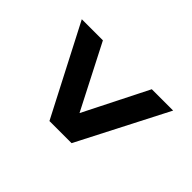

<svg xmlns="http://www.w3.org/2000/svg" viewBox="-119 -613 610 610"><g transform="rotate(-45 186.5 -308.0)"><path d="M25.3 -257.3V-356.7L326.7 -512.7V-417.9L110.7 -307L326.7 -198.2V-102.3Z"/></g></svg>

Font: Lineal Thin
Style: Regular
Weight: 200
Designer: Created by Frank Adebiaye with contributions from Anton Moglia & Ariel Martín Pérez
Created by Frank ADEBIAYE with FontF
Foundry: Velvetyne Type Foundry
Version: Version 2.000;Glyphs 3.2 (3227)